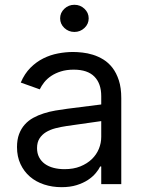

<svg xmlns="http://www.w3.org/2000/svg" viewBox="-20 -770 604 803"><path d="M237.2 12.8Q198.5 12.8 164.4 1.6Q130.3 -9.6 105.3 -31.1Q80.3 -52.6 65.7 -83.8Q51.1 -115.1 51.1 -154.8Q51.1 -186.1 59.8 -209.2Q68.5 -232.2 83.6 -249.1Q98.7 -266 119.1 -277.2Q139.6 -288.4 163 -295.8Q186.4 -303.3 212 -307.7Q237.6 -312.1 262.8 -315.3L403.4 -333.1V-367.9Q403.4 -420.5 374.8 -449.6Q346.2 -478.7 288.4 -478.7Q258.5 -478.7 235.1 -471.4Q211.6 -464.1 194.2 -452.4Q176.8 -440.7 165.1 -426Q153.4 -411.2 146.3 -396.3L66.8 -424.7Q82.7 -462 107.4 -486.7Q132.1 -511.4 161.4 -525.9Q190.7 -540.5 222.7 -546.5Q254.6 -552.6 285.5 -552.6Q302.9 -552.6 324.6 -550.2Q346.2 -547.9 368.6 -541Q391 -534.1 412.5 -521Q433.9 -507.8 450.5 -486.3Q467 -464.8 477.1 -433.8Q487.2 -402.7 487.2 -359.4V0H403.4V-73.9H399.1Q392.8 -60.7 380 -45.5Q367.2 -30.2 347.5 -17.2Q327.8 -4.3 300.4 4.3Q273.1 12.8 237.2 12.8ZM250 -62.5Q287.3 -62.5 315.9 -74Q344.5 -85.6 364 -104.4Q383.5 -123.2 393.5 -147.5Q403.4 -171.9 403.4 -197.4V-263.5L258.5 -242.9Q234 -239.3 211.6 -233.5Q189.3 -227.6 172.2 -217.2Q155.2 -206.7 145.1 -190.7Q134.9 -174.7 134.9 -150.6Q134.9 -128.9 143.5 -112.4Q152 -95.9 167.4 -84.7Q182.9 -73.5 204 -68Q225.1 -62.5 250 -62.5ZM291.2 -636.4Q266.7 -636.4 249.1 -653.1Q231.5 -669.7 231.5 -693.2Q231.5 -716.6 249.1 -733.3Q266.7 -750 291.2 -750Q315.7 -750 333.3 -733.3Q350.9 -716.6 350.9 -693.2Q350.9 -669.7 333.3 -653.1Q315.7 -636.4 291.2 -636.4Z"/></svg>

Font: Linik Sans
Style: Regular
Weight: 400
Designer: Rasmus Andersson (font), Marc Monis (original base), Kil Hyung-jin (Pretendard portions), Cristiano Sobral (main changes
Foundry: rsms
Version: Version 3.018;May 31, 2022;FontCreator 14.0.0.2814 64-bit; t